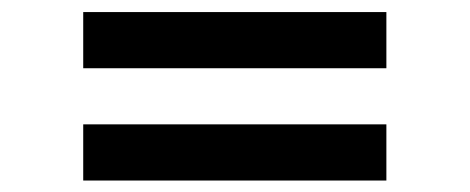

<svg xmlns="http://www.w3.org/2000/svg" viewBox="-20 -522 790 323"><path d="M630 -407.2H120V-501.7H630ZM630 -218.3H120V-312.8H630Z"/></svg>

Font: Manrope Variable Light
Style: Regular
Weight: 200
Designer: Mikhail Sharanda
Foundry: Mikhail Sharanda
Version: Version 4.505